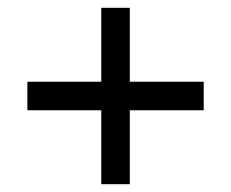

<svg xmlns="http://www.w3.org/2000/svg" viewBox="-20 -568 591 491"><path d="M239 -286H50V-359H239V-548H312V-359H501V-286H312V-97H239Z"/></svg>

Font: binaryv115
Style: Book
Weight: 400
Designer: Jelle Bosma - Monotype Design Team
Foundry: Monotype Imaging Inc.
Version: Version 2.003